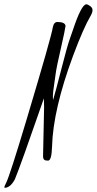

<svg xmlns="http://www.w3.org/2000/svg" viewBox="-29 -691 452 896"><path d="M171.9 38.6 176.8 -190.9Q176.8 -208.5 175.8 -231.9Q66.4 83.5 40.5 145.5Q20.5 183.6 -5.9 185.5Q-8.8 184.6 -8.8 182.1Q-8.8 179.7 1 159.2Q17.1 126.5 94.7 -131.8Q212.9 -526.9 217.3 -563Q222.2 -588.4 238.8 -588.4Q274.4 -588.4 276.9 -570.3Q275.4 -554.7 254.9 -464.6Q234.4 -374.5 232.7 -360.1Q231 -345.7 224.4 -302Q217.8 -258.3 217.8 -243.4Q217.8 -228.5 218.8 -224.6Q231 -265.1 257.8 -370.6Q284.7 -476.1 297.1 -510.5Q309.6 -544.9 311.5 -551.8Q351.1 -670.9 374 -670.9Q380.4 -670.9 391.6 -662.8Q402.8 -654.8 402.8 -643.6Q402.8 -632.3 393.1 -615.7Q359.9 -559.1 312 -430.7Q218.8 -179.7 213.9 -7.3V-6.8Q211.9 58.6 195.3 58.6Q188.5 58.6 183.6 57.6Q171.9 54.7 171.9 38.6Z"/></svg>

Font: Kristi
Style: Regular
Weight: 400
Italic angle: -15°
Version: Version 1.004